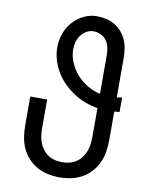

<svg xmlns="http://www.w3.org/2000/svg" viewBox="-85 -804 669 873"><g transform="rotate(10 250.0 -367.5)"><path d="M250 8Q223 8 196.5 2.5Q170 -3 146.5 -16Q123 -29 104.5 -49.5Q86 -70 75 -94.5Q64 -119 60 -146Q56 -173 56 -200V-331H134V-200Q134 -183 136 -166Q138 -149 144 -133Q150 -117 160.5 -103Q171 -89 185 -79.5Q199 -70 216 -66Q233 -62 250 -62Q267 -62 284 -66Q301 -70 315 -79.5Q329 -89 339.5 -103Q350 -117 356 -133Q362 -149 364 -166Q366 -183 366 -200V-332Q337 -337 308.5 -347.5Q280 -358 255 -374.5Q230 -391 208.5 -412Q187 -433 171.5 -458.5Q156 -484 147 -513.5Q138 -543 138 -573Q138 -604 148.5 -635Q159 -666 180 -690Q201 -714 230 -728.5Q259 -743 291 -743Q313 -743 334 -738.5Q355 -734 373.5 -723Q392 -712 406.5 -695.5Q421 -679 429.5 -659Q438 -639 441 -618Q444 -597 444 -575V-395Q450 -396 456 -397Q462 -398 468 -399V-332Q462 -332 456 -331Q450 -330 444 -330V-200Q444 -173 440 -146Q436 -119 425 -94.5Q414 -70 395.5 -49.5Q377 -29 353.5 -16Q330 -3 303.5 2.5Q277 8 250 8ZM366 -398V-575Q366 -593 362.5 -610.5Q359 -628 349 -642.5Q339 -657 322.5 -665Q306 -673 289 -673Q271 -673 255.5 -664Q240 -655 230 -641Q220 -627 215.5 -610.5Q211 -594 211 -576Q211 -545 224 -515Q237 -485 258 -461.5Q279 -438 307 -421.5Q335 -405 366 -398Z"/></g></svg>

Font: HulyMono
Style: Regular
Weight: 400
Monospace: yes
Designer: Belleve Invis
Foundry: Belleve Invis
Version: Version 33.2.5; ttfautohint (v1.8.4)